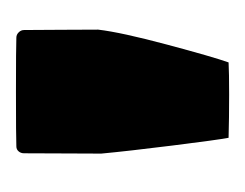

<svg xmlns="http://www.w3.org/2000/svg" viewBox="-54 -580 310 243"><g transform="rotate(-90 101.5 -458.0)"><path d="M29.1 -485.4Q29.1 -500.5 29.3 -533.3Q29.5 -566.2 29.5 -583Q29.5 -587.2 32 -590Q34.4 -592.8 38.3 -592.8Q49.8 -593.3 106.9 -593.3Q164.3 -593.3 175.8 -592.8Q179.7 -592.8 182.6 -589.8Q185.5 -586.9 185.5 -583Q185.5 -566.2 185.8 -535.3Q186 -504.4 186 -489.3Q182.6 -460.2 167 -401.9Q151.4 -343.5 144.5 -324.2Q131.6 -323.5 103.8 -323.5Q74 -323.5 49.1 -324.2Q46.4 -338.4 39.3 -395.3Q32.2 -452.1 29.1 -485.4Z"/></g></svg>

Font: Digitalt
Style: Medium
Weight: 500
Designer: gluk
Foundry: gluk
Version: Version 0.60